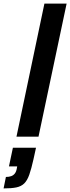

<svg xmlns="http://www.w3.org/2000/svg" viewBox="-113 -763 392 1072"><path d="M-21 0 135 -743H259L102 0ZM-93 289 -80 225Q-63 225 -50.5 220.5Q-38 216 -30 205.5Q-22 195 -19 177L-17 166H-63L-41 62H88L74 126Q62 180 50.5 212.5Q39 245 22 261.5Q5 278 -22.5 283.5Q-50 289 -93 289Z"/></svg>

Font: Saira UltraCondensed Black
Style: Italic
Weight: 900
Width: 1
Italic angle: -12°
Designer: Hector Gatti with collaboration of the Omnibus-Type team
Foundry: Omnibus-Type
Version: Version 1.101